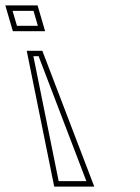

<svg xmlns="http://www.w3.org/2000/svg" viewBox="-20 -484 514 707"><path d="M135.9 -297H78.4L179.6 203H327.1ZM118.4 -464H-0.4L27.4 -369H146.1ZM122.2 -277 298 183H196L102.9 -277ZM103.4 -444 119.4 -389H42.4L26.3 -444Z"/></svg>

Font: Din Kursivschrift
Style: BreitLeftGho
Weight: 400
Version: Version 1.089